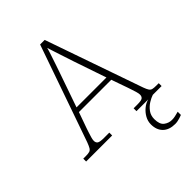

<svg xmlns="http://www.w3.org/2000/svg" viewBox="-267 -838 1189 1189"><g transform="rotate(-45 327.5 -244.0)"><path d="M-3 0V-25H18Q41 -25 52 -28.5Q63 -32 70 -43.5Q77 -55 86 -79L308 -714H348L571 -74Q579 -52 586 -41.5Q593 -31 604 -28Q615 -25 638 -25H658V0H438V-25H470Q506 -25 516 -33Q526 -41 526 -57Q526 -68 521 -84.5Q516 -101 510.5 -117.5Q505 -134 502 -143L465 -248H182L145 -144Q142 -135 136.5 -118.5Q131 -102 126 -85Q121 -68 121 -57Q121 -41 131.5 -33Q142 -25 178 -25H225V0ZM192 -279H454L380 -496Q371 -524 360.5 -555.5Q350 -587 340.5 -616.5Q331 -646 324 -668Q320 -651 310 -621.5Q300 -592 290 -561.5Q280 -531 271 -506ZM552 226Q500 226 471.5 198Q443 170 443 121Q443 93 457 68Q471 43 493.5 24.5Q516 6 541 0H581Q562 6 538.5 20.5Q515 35 498 58Q481 81 481 113Q481 159 504 176.5Q527 194 555 194Q571 194 583.5 191Q596 188 616 183V211Q606 215 595 218.5Q584 222 573 224Q562 226 552 226Z"/></g></svg>

Font: Noto Serif Bengali ExtraLight
Style: Regular
Weight: 250
Version: Version 2.003